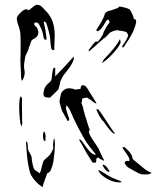

<svg xmlns="http://www.w3.org/2000/svg" viewBox="-20 -703 652 800"><path d="M80 -428Q80 -421 82 -410.5Q84 -400 82 -392Q82 -388 78 -377.5Q74 -367 71 -367Q70 -367 69.5 -372Q69 -377 68 -379Q68 -394 66 -424L65 -449Q66 -470 66 -512Q66 -555 64.5 -567Q63 -579 57 -596Q56 -598 53 -607.5Q50 -617 50 -628Q52 -639 74 -658Q82 -664 90 -664Q96 -664 100 -660Q106 -665 116 -673Q126 -681 131 -683H134Q148 -683 157 -672L176 -652Q208 -617 208 -555Q208 -545 206 -495Q205 -494 203 -494Q194 -494 193 -505Q191 -513 189 -543Q188 -554 182 -576.5Q176 -599 172 -608Q171 -609 169.5 -611Q168 -613 162 -613Q165 -599 169.5 -574.5Q174 -550 174 -537L168 -538Q163 -539 161.5 -548.5Q160 -558 159 -561Q158 -570 151.5 -584Q145 -598 140 -606Q134 -610 129 -609.5Q124 -609 123 -606Q121 -604 123 -600Q127 -593 134 -588Q135 -587 136 -583Q137 -579 138 -578Q140 -572 140 -569Q140 -551 121 -541Q114 -538 111.5 -534Q109 -530 106.5 -521.5Q104 -513 101 -507Q100 -498 93 -484.5Q86 -471 85 -466Q80 -436 80 -428ZM349 -492Q349 -494 355 -502Q362 -509 362 -512Q375 -527 378 -530Q385 -530 387 -529Q397 -539 408 -558Q409 -559 412 -569Q422 -592 437 -610Q434 -620 430 -622Q423 -619 416 -605Q410 -592 397.5 -579.5Q385 -567 381 -578Q411 -623 416 -642L417 -646Q423 -654 428 -656Q442 -659 453.5 -663.5Q465 -668 470 -669L478 -676Q508 -671 520 -664Q534 -644 538 -623H540Q549 -623 547 -609Q542 -583 527 -557Q516 -536 503 -519Q501 -514 497.5 -509.5Q494 -505 492 -505Q489 -505 489 -509Q489 -511 495.5 -520.5Q502 -530 506 -536Q506 -538 510 -545Q514 -552 514 -555Q514 -557 511 -563Q508 -569 509 -567Q507 -570 496 -572.5Q485 -575 478 -575Q475 -577 466 -577Q462 -577 453.5 -574Q445 -571 441 -569Q437 -566 427 -555Q417 -544 412 -543Q411 -541 401 -533Q391 -525 382 -516Q375 -509 351 -489Q349 -491 349 -492ZM483 -527Q483 -528 480 -540Q461 -504 416 -459Q412 -455 409 -449Q406 -443 404 -440Q425 -452 451.5 -481Q478 -510 483 -527ZM165 -333Q166 -338 173.5 -347.5Q181 -357 186 -359L194 -369Q195 -372 195.5 -378Q196 -384 197 -392L201 -416Q202 -418 205 -420Q208 -422 210 -420V-385Q246 -421 288 -468Q288 -454 284 -446.5Q280 -439 279 -437Q275 -429 267.5 -418.5Q260 -408 254 -401Q246 -393 239.5 -380.5Q233 -368 231 -363Q231 -357 227.5 -345.5Q224 -334 223 -330Q192 -299 188 -296Q181 -296 174.5 -297Q168 -298 163 -302Q161 -305 161 -312Q161 -317 162.5 -323Q164 -329 165 -333ZM238 -242 262 -199H264Q267 -199 268 -203.5Q269 -208 267 -212Q260 -230 256 -246L255 -252Q255 -262 258 -263Q266 -258 280 -225Q293 -193 331 -125Q347 -98 380 -59Q369 -57 357.5 -68.5Q346 -80 337 -93Q328 -106 325 -110Q318 -120 315.5 -121Q313 -122 309 -121L321 -101L341 -65Q348 -53 366 -25Q368 -26 372 -25.5Q376 -25 378 -25Q381 -28 381 -32V-40Q382 -44 385 -45Q388 -46 389 -47Q397 -39 404 -38Q412 -32 414 -34Q414 -37 408 -46L394 -76Q393 -82 383 -96Q373 -110 371 -114Q365 -122 358.5 -133.5Q352 -145 350 -153L354 -163Q350 -171 344.5 -189.5Q339 -208 337 -214Q335 -218 333 -227Q331 -236 329 -241Q327 -254 322 -267L319 -275Q322 -280 322 -285Q322 -290 322 -291Q328 -296 344 -296Q347 -293 355 -288.5Q363 -284 366 -280Q368 -279 374.5 -274.5Q381 -270 382 -273L345 -333Q339 -342 335 -345Q331 -348 324 -348Q319 -347 317.5 -343Q316 -339 315 -332Q302 -332 294 -329Q285 -335 265 -335Q256 -335 246 -327.5Q236 -320 234 -312Q233 -307 230.5 -296Q228 -285 228 -277ZM60 -256Q60 -232 62.5 -208Q65 -184 69 -177Q75 -187 72 -200V-229Q72 -239 71.5 -253.5Q71 -268 72 -287Q72 -296 66 -302Q60 -295 60 -256ZM381 -248Q385 -237 393.5 -221Q402 -205 412 -196Q424 -178 435.5 -164Q447 -150 457 -144V-149Q450 -158 440.5 -172.5Q431 -187 425 -196Q405 -228 390 -247ZM159 -136Q159 -125 163 -117Q164 -116 169 -116L170 -134Q170 -146 164 -156Q162 -155 160.5 -149Q159 -143 159 -136ZM201 -98Q201 -106 202 -111Q204 -126 206 -126Q207 -126 208 -116.5Q209 -107 209 -100Q208 -66 202 -27Q199 -12 191 7Q188 14 176 20Q175 25 168 43Q161 62 157 77Q126 56 109 26Q102 10 97 -20Q92 -50 88 -113Q93 -113 94.5 -107Q96 -101 96 -92.5Q96 -84 97 -80Q98 -75 105 -63.5Q112 -52 112 -45Q112 -35 116.5 -16Q121 3 126 6L146 19Q151 8 154 -8Q155 -12 157.5 -21Q160 -30 163 -35Q167 -38 173 -44Q179 -50 183 -53Q188 -57 194 -67.5Q200 -78 202 -85Q201 -90 201 -98ZM499 -90Q501 -89 507.5 -82.5Q514 -76 516 -74Q522 -68 530 -54L532 -43Q537 -35 550 -26L567 -12Q577 -3 589 5.5Q601 14 612 17Q605 24 586 24Q576 24 569 23Q560 21 545.5 12.5Q531 4 525 1L516 -4Q508 -9 503 -16.5Q498 -24 500 -27Q503 -32 507.5 -32.5Q512 -33 519 -32V-41Q518 -47 502 -70Q490 -86 490 -89L498 -90ZM431 13Q434 13 437 10Q428 -3 423 -9Q418 -15 408 -18Q406 -15 413.5 -3.5Q421 8 431 13ZM448 52Q463 57 477 57Q485 57 487 55Q484 51 446 37Q420 23 414 18Q410 16 402 11Q394 6 390 5Q391 17 410.5 31.5Q430 46 448 52Z"/></svg>

Font: BM Euljiro oraeorae
Style: Regular
Weight: 400
Designer: Bongjin Kim; Bomjun Kim; Myungsoo Han; Hyesun Chae; Mikyoung Jeong; Wujin Sim; Minjae Kang; Suwha Jang;
Foundry: Sandoll Inc.
Version: Version 1.000;hotconv 1.0.109;makeexe 2.5.65596